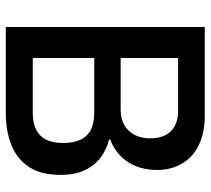

<svg xmlns="http://www.w3.org/2000/svg" viewBox="-52 -674 726 662"><g transform="rotate(90 311.0 -343.0)"><path d="M73 0V-686H379Q437 -686 479 -666Q521 -646 543.5 -608.5Q566 -571 566 -521Q566 -480 552.5 -447.5Q539 -415 515 -393Q491 -371 461 -360V-356Q495 -348 523 -327Q551 -306 567 -272Q583 -238 583 -189Q583 -122 556 -80.5Q529 -39 480.5 -19.5Q432 0 368 0ZM180 -93H370Q419 -93 446 -118Q473 -143 473 -199Q473 -233 462 -257Q451 -281 427.5 -293Q404 -305 366 -305H180ZM180 -396H358Q390 -396 412 -409Q434 -422 445.5 -445Q457 -468 457 -497Q457 -545 432 -569.5Q407 -594 363 -594H180Z"/></g></svg>

Font: Archivo SemiCondensed Medium
Style: Regular
Weight: 500
Width: 4
Designer: Hector Gatti
Foundry: Omnibus-Type
Version: Version 2.001